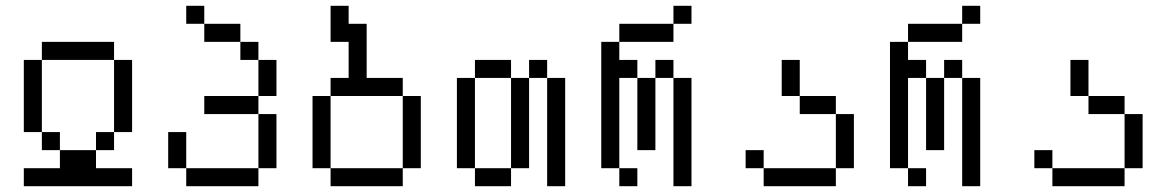

<svg xmlns="http://www.w3.org/2000/svg" viewBox="-20 -645 4040 665"><path d="M437.5 0V-62.5H312.5V-125H187.5V-62.5H62.5V0ZM187.5 -125V-187.5H125V-125ZM312.5 -125H375V-187.5H312.5ZM125 -187.5Q125 -187.5 125 -437.5H62.5Q62.5 -437.5 62.5 -187.5ZM375 -187.5H437.5Q437.5 -187.5 437.5 -437.5H375Q375 -437.5 375 -187.5ZM125 -437.5H375V-500H125Z M625 -62.5V0H875V-62.5ZM625 -62.5Q625 -62.5 625 -187.5H562.5Q562.5 -187.5 562.5 -62.5ZM875 -62.5H937.5V-250H875ZM875 -250V-312.5H687.5V-250ZM875 -312.5H937.5Q937.5 -312.5 937.5 -437.5H875Q875 -437.5 875 -312.5ZM875 -437.5V-500H812.5V-437.5ZM812.5 -500V-562.5H687.5V-500ZM687.5 -562.5V-625H625V-562.5Z M1125 -62.5V0H1375V-62.5ZM1125 -62.5Q1125 -62.5 1125 -312.5H1062.5Q1062.5 -312.5 1062.5 -62.5ZM1375 -62.5H1437.5Q1437.5 -62.5 1437.5 -312.5H1375Q1375 -312.5 1375 -62.5ZM1125 -312.5H1375V-375H1250V-562.5H1187.5V-625H1125Q1125 -625 1125 -500H1187.5Q1187.5 -500 1187.5 -375H1125Z M1625 -62.5V0H1750V-62.5ZM1625 -62.5V-375H1562.5V-62.5ZM1750 -62.5H1812.5V-375H1750ZM1875 -375Q1875 -375 1875 0H1937.5Q1937.5 0 1937.5 -375ZM1625 -375H1750V-437.5H1625ZM1812.5 -375H1875V-437.5H1812.5Z M2187.5 0V-62.5H2125V0ZM2375 -562.5V-625H2312.5V-562.5H2125V-500H2062.5V-62.5H2125V-375H2187.5Q2187.5 -375 2187.5 -125H2250Q2250 -125 2250 -375H2187.5V-437.5H2125V-500H2312.5V-562.5ZM2312.5 -375Q2312.5 -375 2312.5 0H2375Q2375 0 2375 -375ZM2250 -375H2312.5V-437.5H2250Z M2625 -62.5V0H2875V-62.5ZM2625 -62.5V-125H2562.5V-62.5ZM2875 -62.5H2937.5V-250H2875ZM2875 -250V-312.5H2750V-250ZM2750 -312.5Q2750 -312.5 2750 -437.5H2687.5Q2687.5 -437.5 2687.5 -312.5Z M3187.5 0V-62.5H3125V0ZM3375 -562.5V-625H3312.5V-562.5H3125V-500H3062.5V-62.5H3125V-375H3187.5Q3187.5 -375 3187.5 -125H3250Q3250 -125 3250 -375H3187.5V-437.5H3125V-500H3312.5V-562.5ZM3312.5 -375Q3312.5 -375 3312.5 0H3375Q3375 0 3375 -375ZM3250 -375H3312.5V-437.5H3250Z M3625 -62.5V0H3875V-62.5ZM3625 -62.5V-125H3562.5V-62.5ZM3875 -62.5H3937.5V-250H3875ZM3875 -250V-312.5H3750V-250ZM3750 -312.5Q3750 -312.5 3750 -437.5H3687.5Q3687.5 -437.5 3687.5 -312.5Z"/></svg>

Font: BFUnifontExMono
Style: Regular
Weight: 500
Version: Version 15.0.06